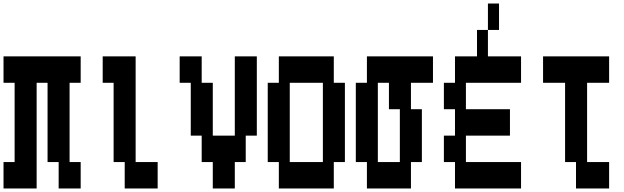

<svg xmlns="http://www.w3.org/2000/svg" viewBox="-20 -1050 3540 1090"><path d="M0 20V-130H63V-580H0V-730H438V-580H375V-130H438V20H313V-130H250V-580H188V20Z M688 20V-130H625V-580H563V-730H750V-130H875V20Z M1188 20V-130H1125V-280H1063V-580H1000V-730H1125V-580H1188V-280H1313V-730H1438V-280H1375V-130H1313V20Z M1563 20V-130H1500V-580H1563V-730H1875V-580H1938V-130H1875V20ZM1625 -130H1813V-580H1625Z M2063 20V-130H2000V-580H2063V-730H2438V-580H2313V-430H2375V-130H2313V20ZM2125 -130H2250V-430H2188V-580H2125Z M2813 -880H2750V-1030H2813ZM2938 -730V-580H2625V-430H2875V-280H2625V-130H2938V20H2563V-130H2500V-280H2563V-430H2500V-580H2563V-730H2688V-880H2750V-730Z M3250 20V-130H3188V-580H3063V-730H3438V-580H3313V-130H3438V20Z"/></svg>

Font: 2P VHS
Style: Regular
Weight: 400
Designer: CodeMan38
Foundry: CodeMan38
Version: Version 3.000